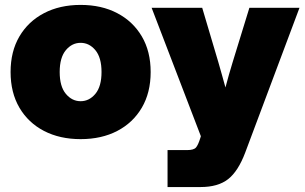

<svg xmlns="http://www.w3.org/2000/svg" viewBox="-20 -547 1223 771"><path d="M303.7 11.7Q220.2 11.7 156.7 -21.2Q93.3 -54.2 57.9 -114.7Q22.5 -175.3 22.5 -257.8Q22.5 -340.3 57.9 -400.6Q93.3 -460.9 156.7 -494.1Q220.2 -527.3 303.7 -527.3Q387.7 -527.3 450.9 -494.1Q514.2 -460.9 549.6 -400.6Q585 -340.3 585 -257.8Q585 -175.3 549.6 -114.7Q514.2 -54.2 450.9 -21.2Q387.7 11.7 303.7 11.7ZM303.7 -140.6Q338.4 -140.6 363 -170.2Q387.7 -199.7 387.7 -257.8Q387.7 -315.9 363 -345.5Q338.4 -375 303.7 -375Q269 -375 244.4 -345.5Q219.7 -315.9 219.7 -257.8Q219.7 -199.7 244.4 -170.2Q269 -140.6 303.7 -140.6ZM652.8 204.1V55.7H731Q758.3 55.7 767.1 45.2Q775.9 34.7 784.2 7.8L786.6 0L588.9 -515.6H792L856.9 -296.9Q864.3 -271.5 871.3 -246.3Q878.4 -221.2 885.3 -195.8Q892.1 -221.2 899.2 -246.6Q906.2 -272 914.1 -296.9L981.4 -515.6H1182.6L964.8 65.4Q936.5 140.6 896 172.4Q855.5 204.1 785.6 204.1Z"/></svg>

Font: Inter Display Black
Style: Regular
Weight: 900
Designer: Rasmus Andersson
Foundry: rsms
Version: Version 4.000;git-a52131595